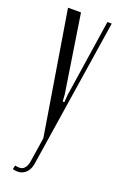

<svg xmlns="http://www.w3.org/2000/svg" viewBox="-134 -536 474 751"><g transform="rotate(20 103.0 -160.0)"><path d="M66 -495 116 -172 118 -143H125L127 -172L176 -495H194L98 124Q93 153 73.5 166.5Q54 180 25 172L29 156Q54 162 65.5 151.5Q77 141 80 121L96 18L12 -495Z"/></g></svg>

Font: Moniqa Cond Heading
Style: Regular
Weight: 400
Width: 3
Designer: Rajesh Rajput
Foundry: Rajesh Rajput
Version: Version 1.000